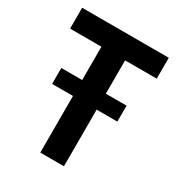

<svg xmlns="http://www.w3.org/2000/svg" viewBox="-164 -787 826 893"><g transform="rotate(30 248.5 -340.5)"><path d="M312.3 -568.6V-389.7H423.5V-304.1H312.3V0H185.1V-304.1H73V-389.7H185.1V-568.6H16.9V-680.7H482.2V-568.6Z"/></g></svg>

Font: Puralecka Narrow
Style: Bold
Weight: 700
Designer: Hector Gatti, Marcela Romero, Pablo Cosgaya and Nicolas Silva
Version: Version 1.004;PS 001.004;hotconv 1.0.70;makeotf.lib2.5.58329